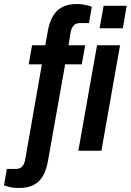

<svg xmlns="http://www.w3.org/2000/svg" viewBox="-95 -752 652 958"><path d="M-1 186Q-14 186 -27.5 184.5Q-41 183 -54 179.5Q-67 176 -75 173L-61 91H-17Q4 91 15 79.5Q26 68 30 48L114 -431H48L65 -526H131L144 -599Q151 -638 167 -668Q183 -698 212.5 -715Q242 -732 290 -732Q302 -732 316 -730Q330 -728 342.5 -725Q355 -722 363 -718L349 -637H305Q285 -637 273.5 -625.5Q262 -614 258 -594L247 -526H330L313 -431H230L144 53Q137 92 121 122.5Q105 153 75.5 169.5Q46 186 -1 186ZM402 -611 422 -723H537L518 -611ZM296 0 389 -526H504L411 0Z"/></svg>

Font: Archivo SemiCondensed SemiBold
Style: Italic
Weight: 600
Width: 4
Italic angle: -10°
Designer: Hector Gatti
Foundry: Omnibus-Type
Version: Version 2.001